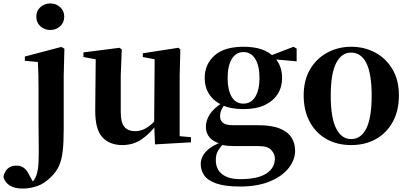

<svg xmlns="http://www.w3.org/2000/svg" viewBox="-120 -830 2386 1121"><path d="M14 271Q-36 271 -64 252.5Q-92 234 -100 203Q-86 137 -24 137Q1 137 19 150Q37 163 51 192L79 244V250H60V242Q70 232 78.5 221Q87 210 93 192Q103 163 105 117.5Q107 72 106 14Q105 -44 105 -108V-309Q105 -358 104 -395.5Q103 -433 101 -468L25 -475V-500L238 -556L256 -546L252 -390V-74Q252 2 246 53Q240 104 224.5 138.5Q209 173 179 202Q140 242 97 256.5Q54 271 14 271ZM174 -655Q140 -655 116 -676.5Q92 -698 92 -733Q92 -767 116 -788.5Q140 -810 174 -810Q207 -810 231 -788.5Q255 -767 255 -733Q255 -698 231 -676.5Q207 -655 174 -655Z M594 17Q520 17 477.5 -29Q435 -75 436 -188L439 -501L470 -478L367 -497V-524L578 -551L591 -541L585 -391V-176Q585 -113 607 -88.5Q629 -64 668 -64Q710 -64 746.5 -90.5Q783 -117 811 -157L847 -103H794Q757 -51 707.5 -17Q658 17 594 17ZM785 13 780 -108V-111L783 -484L714 -497V-519L922 -551L933 -541L929 -391V-35L995 -29V1Z M1282 259Q1193 259 1142.5 241Q1092 223 1072 193.5Q1052 164 1052 128Q1052 86 1086 51.5Q1120 17 1189 -6L1192 0Q1167 27 1153.5 49Q1140 71 1140 104Q1140 159 1177.5 187.5Q1215 216 1282 216Q1384 216 1434.5 183.5Q1485 151 1485 95Q1485 70 1464.5 46.5Q1444 23 1392 23H1279Q1237 23 1212.5 21.5Q1188 20 1166 13V9Q1082 -16 1082 -90Q1082 -125 1103.5 -160.5Q1125 -196 1181 -232V-241L1200 -232Q1182 -208 1173.5 -190.5Q1165 -173 1165 -150Q1165 -126 1182.5 -112.5Q1200 -99 1240 -99H1386Q1465 -99 1512.5 -80Q1560 -61 1581.5 -27.5Q1603 6 1603 50Q1603 103 1565.5 151Q1528 199 1456 229Q1384 259 1282 259ZM1301 -193Q1226 -193 1176 -217Q1126 -241 1100.5 -281.5Q1075 -322 1075 -374Q1075 -454 1132 -505.5Q1189 -557 1302 -557Q1364 -557 1408.5 -541.5Q1453 -526 1479 -497L1484 -493Q1527 -446 1527 -374Q1527 -322 1501.5 -281.5Q1476 -241 1426.5 -217Q1377 -193 1301 -193ZM1301 -225Q1346 -225 1370.5 -265Q1395 -305 1395 -374Q1395 -447 1370 -486.5Q1345 -526 1302 -526Q1258 -526 1233.5 -486Q1209 -446 1209 -374Q1209 -305 1232.5 -265Q1256 -225 1301 -225ZM1445 -487V-502H1451L1594 -557L1612 -546V-472Z M1930 17Q1848 17 1785.5 -18.5Q1723 -54 1688 -119.5Q1653 -185 1653 -273Q1653 -362 1690.5 -425.5Q1728 -489 1791.5 -523Q1855 -557 1930 -557Q2007 -557 2070 -523.5Q2133 -490 2171 -426.5Q2209 -363 2209 -273Q2209 -184 2173.5 -119Q2138 -54 2075.5 -18.5Q2013 17 1930 17ZM1930 -18Q1988 -18 2019 -80.5Q2050 -143 2050 -271Q2050 -400 2019 -461.5Q1988 -523 1930 -523Q1874 -523 1842.5 -461.5Q1811 -400 1811 -271Q1811 -143 1842.5 -80.5Q1874 -18 1930 -18Z"/></svg>

Font: Noto Serif TC ExtraLight ExtraBold
Style: Regular
Weight: 800
Version: Version 2.002-H1;hotconv 1.1.0;makeotfexe 2.6.0